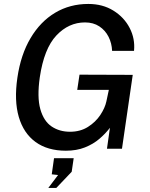

<svg xmlns="http://www.w3.org/2000/svg" viewBox="-20 -753 757 972"><path d="M313.5 10Q221 10 160.2 -34Q99.5 -78 75.2 -160.8Q51 -243.5 68 -359.5Q85 -476.5 134.8 -560.2Q184.5 -644 259.2 -688.5Q334 -733 427 -733Q500 -733 554.2 -699.2Q608.5 -665.5 636.5 -611.2Q664.5 -557 658.5 -495.5H547.5Q546 -534 529.5 -566.8Q513 -599.5 482.8 -619.5Q452.5 -639.5 410.5 -639.5Q327.5 -639.5 265.2 -573.2Q203 -507 181.5 -362Q167 -261 184.2 -200.2Q201.5 -139.5 241.2 -112.8Q281 -86 334.5 -86Q386.5 -86 425.2 -110.5Q464 -135 487.8 -170.8Q511.5 -206.5 518.5 -239.5L531 -298H371L382.5 -375L652 -374L597.5 0H521.5L536.5 -106Q514 -76.5 483 -50Q452 -23.5 410 -6.8Q368 10 313.5 10ZM224.5 198.5 274 133 242 129.5 253.5 48H353L343 116.5L265 198.5Z"/></svg>

Font: Public Sans Medium
Style: Italic
Weight: 500
Italic angle: -8°
Designer: The Public Sans project authors (U.S. Web Design System). Libre Franklin designed by Pablo Impallari and Rodrigo Fuenzal
Version: Version 1.007; ttfautohint (v1.8.1) -l 8 -r 50 -G 200 -x 14 